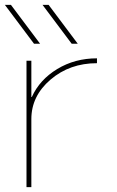

<svg xmlns="http://www.w3.org/2000/svg" viewBox="-29 -770 480 790"><path d="M100 -371H102Q134 -442 206.5 -486Q279 -530 370 -530V-510Q258 -510 179 -442.5Q100 -375 100 -280V0H80V-520H100ZM111 -590 -9 -750H16L136 -590ZM266 -590 146 -750H171L291 -590Z"/></svg>

Font: Mplus 1p Thin
Style: Regular
Weight: 250
Version: Version 1.061